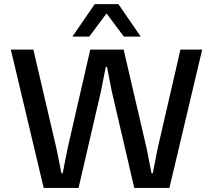

<svg xmlns="http://www.w3.org/2000/svg" viewBox="-20 -924 1047 944"><path d="M587.9 -680.2 701.2 -192.9 725.1 -71.8H731L754.9 -192.9L867.2 -680.2H974.1L813 0H640.1L529.8 -474.1L505.9 -595.2H500L476.1 -474.1L366.2 0H194.8L33.2 -680.2H144L257.8 -192.9L282.2 -71.8H288.1L312 -192.9L423.8 -680.2ZM335.9 -744.1 445.8 -903.8H562L671.9 -744.1H588.9L503.9 -857.9L418.9 -744.1Z"/></svg>

Font: TASA Orbiter Text Medium
Style: Regular
Weight: 500
Designer: Weizhong Zhang
Version: Version 1.000;Glyphs 3.1.2 (3151)